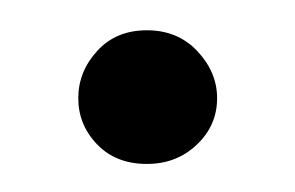

<svg xmlns="http://www.w3.org/2000/svg" viewBox="-20 -102 200 130"><path d="M79.5 9Q58.5 9 45.8 -4.2Q33 -17.5 33 -35.5Q33 -53.5 45.8 -67.5Q58.5 -81.5 79.5 -81.5Q100.5 -81.5 113.8 -67.2Q127 -53 127 -35.5Q127 -17 113.2 -4Q99.5 9 79.5 9Z"/></svg>

Font: Betina Sans Light
Style: Regular
Weight: 300
Designer: Jonathan Pinhorn (font) & Cristiano Sobral (main changes)
Version: Version 2.001;October 6, 2020;FontCreator 13.0.0.2681 64-bit